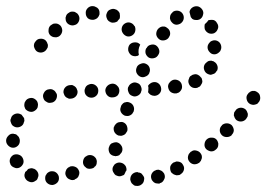

<svg xmlns="http://www.w3.org/2000/svg" viewBox="-32 -584 873 629"><path d="M432 20Q439 15 440 5Q441 1 440 -3Q438 -8 435 -11Q433 -15 429 -17Q425 -19 420 -19V-20Q411 -21 403 -15Q396 -9 395 0Q394 5 396 9Q397 13 400 17Q403 20 407 23Q410 25 415 25Q425 26 432 20ZM129 -21Q125 -19 122 -16Q119 -12 117 -8Q116 -4 116 0Q116 10 123 16Q130 22 139 22H140Q149 21 156 14Q162 7 161 -2Q161 -6 159 -10Q157 -14 154 -17Q151 -20 146 -22Q142 -23 138 -23H137Q133 -23 129 -21ZM505 5Q510 -3 507 -12Q506 -16 503 -19Q500 -23 496 -25Q492 -27 488 -28Q483 -28 479 -27L478 -26Q470 -24 465 -15Q461 -7 464 2Q465 6 468 9Q471 13 475 15Q478 17 483 17Q487 18 492 17V16Q501 14 505 5ZM70 -33Q66 -32 62 -31Q61 -30 60 -30Q60 -30 59 -29Q57 -27 55 -24Q53 -22 51 -21Q51 -20 50 -19Q50 -19 50 -18Q48 -14 48 -10Q48 -5 50 -1Q52 3 55 6Q58 9 63 11Q67 13 72 13Q76 13 80 11Q84 9 88 6Q91 3 92 -2Q96 -10 92 -19Q88 -27 80 -31H79Q75 -33 70 -33ZM188 -32Q185 -29 184 -25Q182 -21 182 -16Q182 -12 184 -8Q188 1 197 4Q205 8 214 4V3Q218 2 222 -2Q225 -5 226 -9Q228 -13 228 -18Q228 -22 226 -26Q222 -35 213 -38Q205 -41 196 -38V-37Q191 -36 188 -32ZM364 -7Q359 -6 355 -7Q351 -8 347 -10Q343 -13 341 -17Q338 -21 337 -25Q336 -30 337 -34Q338 -38 341 -42Q343 -46 347 -48Q355 -53 364 -51Q373 -49 378 -42L379 -41Q381 -38 382 -33Q383 -29 382 -25Q379 -22 378 -18Q376 -15 375 -12Q374 -12 374 -11Q373 -11 372 -10Q368 -8 364 -7ZM570 -26Q573 -35 568 -43Q566 -47 563 -50Q559 -53 555 -54Q551 -55 546 -55Q542 -54 538 -52H537Q529 -47 526 -39Q524 -30 528 -21Q530 -17 534 -15Q537 -12 542 -11Q546 -9 550 -10Q555 -10 559 -12V-13Q567 -17 570 -26ZM240 -55Q239 -46 245 -39Q248 -36 252 -33Q256 -31 261 -31Q265 -31 269 -32Q274 -33 277 -36V-37Q281 -39 283 -43Q285 -47 285 -52Q286 -56 284 -61Q283 -65 280 -68Q274 -75 265 -76Q256 -77 249 -71H248Q241 -65 240 -55ZM30 -77Q22 -80 13 -77Q5 -73 1 -64Q-2 -55 2 -47V-46Q6 -38 15 -35Q23 -31 32 -35Q40 -39 44 -48Q47 -56 43 -65Q39 -74 30 -77ZM626 -57Q628 -61 629 -65Q630 -69 629 -74Q628 -78 625 -82Q620 -89 610 -91Q601 -93 594 -87H593Q590 -84 587 -80Q585 -77 584 -72Q583 -68 584 -63Q585 -59 588 -55Q593 -48 602 -46Q612 -45 619 -50H620Q623 -53 626 -57ZM328 -81Q323 -89 324 -98V-99Q325 -103 327 -107Q329 -111 333 -114Q337 -116 341 -117Q345 -118 350 -118Q359 -116 364 -109Q370 -102 369 -92Q368 -87 366 -84Q363 -80 360 -77Q359 -76 358 -75Q356 -75 355 -74Q353 -74 351 -73Q348 -73 346 -72Q346 -72 345 -73Q344 -73 343 -73Q334 -74 328 -81ZM675 -94Q679 -97 681 -101Q683 -105 683 -109Q684 -114 682 -118Q681 -122 678 -126Q672 -133 663 -133Q653 -134 646 -128Q639 -122 638 -112Q637 -103 643 -96Q646 -93 650 -91Q654 -89 659 -88Q663 -88 667 -89Q672 -91 675 -94ZM31 -132Q30 -136 26 -139Q24 -141 22 -143Q19 -144 17 -145Q15 -145 14 -145Q13 -146 12 -146Q11 -146 10 -146Q1 -146 -5 -139Q-12 -132 -12 -123Q-12 -118 -10 -114Q-8 -110 -5 -107Q-2 -104 2 -102Q6 -100 11 -100Q20 -100 27 -107Q33 -113 33 -123Q33 -128 31 -132ZM734 -158Q733 -167 727 -174Q720 -180 711 -180Q702 -180 695 -174V-173Q688 -167 688 -157Q688 -148 695 -141Q701 -135 711 -135Q720 -135 727 -141V-142Q734 -149 734 -158ZM343 -151Q348 -143 356 -140Q361 -139 365 -139Q370 -140 374 -142Q378 -144 380 -147Q383 -151 385 -155Q387 -164 383 -173Q379 -181 370 -184Q365 -185 361 -184Q357 -184 353 -182Q349 -180 346 -176Q343 -173 342 -169L341 -168Q339 -159 343 -151ZM48 -188Q48 -192 47 -197Q46 -199 44 -201Q43 -203 41 -205Q40 -206 39 -208Q38 -208 37 -209Q36 -209 35 -210Q27 -214 18 -211Q9 -208 5 -200V-199Q3 -195 2 -191Q2 -186 4 -182Q5 -178 8 -174Q11 -171 15 -169Q23 -165 32 -168Q41 -171 45 -179V-180Q47 -184 48 -188ZM779 -202Q780 -206 780 -211Q779 -215 777 -219Q775 -223 772 -226Q764 -232 755 -231Q746 -230 740 -223V-222Q737 -219 735 -215Q734 -210 734 -206Q735 -202 737 -198Q739 -194 742 -191Q750 -185 759 -186Q768 -187 774 -194Q777 -198 779 -202ZM364 -217Q368 -209 377 -205Q381 -204 386 -204Q390 -204 394 -206Q398 -208 401 -211Q404 -215 406 -219V-220Q409 -228 405 -237Q401 -245 393 -248Q388 -250 384 -250Q379 -249 375 -248Q371 -246 368 -242Q365 -239 364 -235V-234Q360 -225 364 -217ZM89 -228Q92 -232 92 -237Q93 -241 92 -245Q91 -250 89 -253Q83 -261 74 -263Q65 -264 57 -259Q53 -256 51 -252Q48 -248 48 -244Q47 -240 48 -235Q49 -231 51 -227Q57 -220 66 -218Q75 -216 83 -222Q87 -225 89 -228ZM820 -268Q819 -277 811 -282Q807 -285 803 -286Q798 -286 794 -286Q789 -285 786 -282Q782 -280 780 -276L779 -275Q774 -268 776 -259Q778 -249 786 -244Q789 -242 794 -241Q798 -240 802 -241Q807 -242 811 -244Q814 -247 817 -251Q822 -259 820 -268ZM152 -259Q156 -267 154 -276Q152 -280 149 -284Q147 -287 143 -289Q139 -292 134 -292Q130 -292 126 -291H125Q116 -288 112 -280Q107 -272 110 -263Q111 -259 114 -255Q117 -252 121 -250Q125 -247 129 -247Q134 -247 138 -248H139Q148 -251 152 -259ZM217 -269Q223 -276 222 -286Q221 -290 219 -294Q217 -298 213 -301Q210 -303 206 -305Q201 -306 197 -305H196Q187 -304 181 -297Q175 -290 176 -280Q177 -276 179 -272Q181 -268 185 -265Q188 -263 193 -261Q197 -260 201 -261H202Q211 -262 217 -269ZM284 -271Q290 -277 290 -287Q290 -296 284 -302Q277 -309 268 -309H267Q263 -309 259 -307Q255 -306 251 -302Q248 -299 247 -295Q245 -291 245 -287Q245 -277 251 -271Q258 -264 267 -264H268Q277 -264 284 -271ZM353 -271Q359 -278 359 -287Q359 -297 352 -303Q346 -310 336 -310Q326 -309 320 -303Q313 -296 313 -287Q314 -277 320 -271Q327 -264 336 -265H337Q346 -265 353 -271ZM389 -282Q392 -273 401 -270Q409 -266 418 -270Q427 -274 430 -282V-283Q434 -291 430 -300Q427 -309 418 -312Q409 -316 401 -312Q392 -308 389 -300L388 -299Q385 -291 389 -282ZM471 -315H472Q481 -316 488 -310Q495 -304 496 -294Q497 -285 491 -278Q485 -271 475 -270Q468 -270 462 -273Q457 -276 453 -282Q454 -286 454 -291Q455 -297 453 -303Q456 -308 461 -311Q465 -314 471 -315ZM554 -281Q558 -284 560 -287Q563 -291 564 -295Q565 -300 564 -304Q563 -313 555 -319Q547 -324 538 -323Q533 -322 529 -319Q526 -317 523 -313Q520 -310 519 -305Q518 -301 519 -297Q521 -287 528 -282Q536 -277 545 -278H546Q550 -279 554 -281ZM624 -302Q627 -306 629 -310Q631 -314 631 -318Q630 -323 629 -327Q629 -327 628 -328Q628 -328 628 -329Q626 -330 625 -332Q623 -334 621 -336Q616 -340 610 -341Q605 -341 599 -339Q595 -337 591 -334Q588 -331 587 -326Q585 -322 585 -318Q585 -313 587 -309Q590 -301 599 -297Q608 -294 616 -297L617 -298Q621 -299 624 -302ZM416 -363Q412 -355 415 -346Q419 -337 427 -333Q436 -329 444 -333Q453 -336 457 -344V-345Q461 -353 458 -362Q455 -371 446 -375Q438 -379 429 -375Q420 -372 416 -364ZM680 -369Q677 -378 669 -382Q667 -383 666 -384Q665 -384 663 -384Q663 -384 662 -385Q659 -385 657 -385Q654 -385 651 -384Q647 -382 644 -379Q640 -376 638 -372Q634 -364 637 -355Q640 -346 648 -342Q652 -340 657 -339Q661 -339 665 -341Q670 -342 673 -345Q676 -348 678 -352H679Q683 -361 680 -369ZM445 -409Q448 -400 456 -395Q465 -391 474 -394Q482 -396 487 -405Q492 -413 489 -422Q486 -431 478 -436Q470 -440 461 -437Q452 -435 448 -426H447Q443 -418 445 -409ZM428 -437Q424 -442 419 -444Q413 -446 407 -445Q398 -444 392 -437Q387 -429 388 -420V-419Q390 -410 397 -404Q404 -399 414 -400Q416 -401 419 -401Q421 -402 423 -404Q421 -412 422 -421Q423 -429 427 -437H428Q428 -437 428 -437ZM687 -445Q680 -452 671 -452Q666 -452 662 -450Q658 -449 655 -445Q652 -442 650 -438Q648 -434 648 -430V-429Q648 -420 655 -413Q661 -406 670 -406Q675 -406 679 -408Q683 -410 686 -413Q690 -416 691 -420Q693 -424 693 -429Q693 -438 687 -445ZM124 -428Q125 -432 125 -437Q124 -441 122 -445Q120 -449 117 -452Q110 -458 100 -457Q91 -457 85 -449Q82 -446 80 -441Q79 -437 79 -433Q80 -428 82 -424Q84 -420 87 -417Q94 -411 104 -412Q113 -413 119 -420Q122 -424 124 -428ZM480 -470Q482 -461 490 -455Q497 -450 507 -452Q516 -454 521 -461V-462Q527 -469 525 -479Q523 -488 515 -493Q512 -496 507 -497Q503 -497 499 -497Q494 -496 490 -493Q487 -491 484 -487Q479 -479 480 -470ZM172 -483Q172 -493 166 -500Q163 -503 159 -505Q155 -507 151 -507Q146 -507 142 -506Q138 -504 134 -501Q127 -495 127 -485Q126 -476 132 -469Q135 -466 139 -464Q143 -462 148 -462Q152 -461 157 -463Q161 -464 164 -467L165 -468Q171 -474 172 -483ZM384 -465Q393 -463 401 -468Q409 -473 411 -482Q413 -491 409 -499H408Q404 -507 394 -510Q385 -512 377 -507Q369 -502 367 -493Q365 -484 370 -476Q375 -468 384 -465ZM676 -513Q673 -516 669 -518Q665 -519 660 -519Q656 -519 651 -518Q651 -517 650 -517Q650 -517 650 -517Q649 -515 648 -514Q644 -509 639 -505Q638 -501 638 -497Q638 -492 639 -488Q643 -479 652 -475Q660 -472 669 -475Q673 -477 676 -480Q679 -483 681 -488Q683 -492 683 -496Q683 -501 681 -505Q679 -509 676 -513ZM215 -503H216Q224 -507 227 -516Q230 -525 226 -533Q224 -537 221 -540Q217 -543 213 -545Q209 -546 204 -546Q200 -546 196 -544L195 -543Q191 -541 188 -538Q185 -535 184 -530Q182 -526 183 -522Q183 -517 185 -513Q189 -505 198 -502Q207 -499 215 -503ZM527 -536Q525 -532 525 -528Q524 -524 526 -519Q527 -515 530 -512Q536 -504 545 -503Q554 -503 561 -508L562 -509Q569 -515 570 -524Q571 -533 565 -541Q559 -548 550 -549Q540 -550 533 -544V-543Q529 -540 527 -536ZM330 -511V-512Q325 -513 322 -517Q319 -520 318 -524Q316 -528 316 -533Q316 -537 318 -541Q321 -550 330 -553Q339 -557 347 -553H348Q352 -551 355 -548Q358 -545 360 -541Q361 -536 361 -532Q361 -527 360 -523Q359 -523 359 -522Q359 -521 358 -521Q356 -518 353 -515Q353 -515 353 -514Q348 -511 342 -510Q336 -509 330 -511ZM599 -560Q607 -565 617 -563Q626 -560 631 -552Q636 -544 633 -535Q631 -526 623 -521Q615 -517 606 -519H605Q601 -520 598 -522Q595 -525 593 -528Q592 -534 590 -540Q590 -542 589 -544Q589 -545 589 -545Q589 -546 589 -546Q591 -555 599 -560ZM273 -519Q268 -519 264 -520Q260 -521 256 -524Q253 -527 251 -531Q249 -535 249 -540Q248 -549 254 -556Q260 -563 269 -564H270Q274 -564 278 -563Q283 -561 286 -559Q290 -556 292 -552Q294 -548 294 -543Q294 -542 294 -542Q294 -541 294 -540Q294 -538 294 -537Q292 -530 287 -525Q281 -520 273 -519Z"/></svg>

Font: FRB American Cursive Guidelines Dotted Extrabold
Style: Bold Italic
Weight: 800
Italic angle: -25°
Version: Version 2.0;Modular Font Editor K font №1